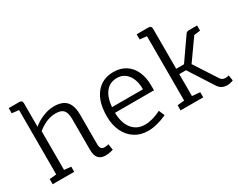

<svg xmlns="http://www.w3.org/2000/svg" viewBox="-96 -1219 2089 1682"><g transform="rotate(-30 948.5 -378.0)"><path d="M587 14Q538 14 514.5 -13.5Q491 -41 491 -99V-407Q491 -471 468 -498Q445 -525 391 -525Q295 -525 206 -451V-59L275 -52V0H57V-52L127 -59V-710L57 -718V-770H163Q194 -770 194 -740V-503Q242 -542 298 -564Q354 -586 406 -586Q491 -586 530.5 -542.5Q570 -499 570 -407V-108Q570 -53 613 -53Q623 -53 635.5 -55Q648 -57 655 -59L664 1Q624 14 587 14Z M1018 14Q942 14 885 -22.5Q828 -59 796.5 -124.5Q765 -190 765 -277Q765 -423 829.5 -504.5Q894 -586 1009 -586Q1079 -586 1130 -553.5Q1181 -521 1209 -461Q1237 -401 1237 -318V-269H843Q844 -166 891.5 -106.5Q939 -47 1021 -47Q1095 -47 1184 -92L1209 -34Q1160 -11 1111 1.5Q1062 14 1018 14ZM845 -325H1158Q1158 -417 1117.5 -471Q1077 -525 1009 -525Q938 -525 895.5 -473.5Q853 -422 845 -325Z M1816 14Q1757 14 1726 -35L1568 -281H1500V-59L1580 -52V0H1351V-52L1421 -59V-710L1351 -718V-770H1469Q1500 -770 1500 -739V-335H1579L1730 -552Q1738 -564 1745 -568Q1752 -572 1767 -572H1848V-520L1785 -512L1637 -303L1785 -75Q1801 -49 1834 -49Q1853 -49 1869 -55L1878 1Q1846 14 1816 14Z"/></g></svg>

Font: Fauna One
Style: Regular
Weight: 400
Designer: Eduardo Rodriguez Tunni
Foundry: Eduardo Rodriguez Tunni
Version: Version 2.001; ttfautohint (v1.8.4.7-5d5b);gftools[0.9.23]